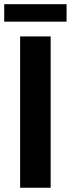

<svg xmlns="http://www.w3.org/2000/svg" viewBox="-31 -882 333 902"><path d="M207 0H63.5V-710.9H207ZM281.7 -780.3H-11.2V-862.3H281.7Z"/></svg>

Font: Roboto Condensed
Style: Bold
Weight: 700
Designer: Google
Version: Version 2.134; 2016